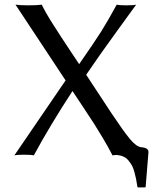

<svg xmlns="http://www.w3.org/2000/svg" viewBox="-20 -668 661 829"><path d="M573.2 138.2Q569.8 116.2 567.4 104Q564.9 91.8 560.1 74Q555.2 56.2 549.3 45.9Q543.5 35.6 534.4 24.7Q525.4 13.7 512.7 8.1Q500 2.4 483.9 1Q477.5 1 465.8 2.9Q447.8 -32.2 423.6 -72.8Q399.4 -113.3 386.5 -133.3Q373.5 -153.3 337.2 -208.3Q300.8 -263.2 293 -274.9Q196.8 -127.9 126 2.9Q114.7 0 84 0Q53.2 0 42 2.9L263.2 -320.8L46.9 -647.9Q64 -645 103 -645Q142.1 -645 160.2 -647.9Q168.5 -630.9 180.7 -609.4Q192.9 -587.9 211.4 -559.1Q230 -530.3 243.7 -509Q257.3 -487.8 283.2 -449Q309.1 -410.2 321.8 -391.1Q388.7 -487.3 416.7 -531.7Q444.8 -576.2 483.9 -647.9Q495.1 -645 525.9 -645Q556.6 -645 567.9 -647.9Q566.9 -646.5 486.6 -535.9Q406.2 -425.3 352.1 -345.2Q452.6 -191.9 461.9 -178.2Q513.7 -100.6 541.3 -67.4Q568.8 -34.2 590.8 -32.2Q621.1 -29.8 621.1 -11.2L608.9 138.2L606.9 141.1H575.2Z"/></svg>

Font: Linear Smooth
Style: Regular
Weight: 400
Designer: Philipp H. Poll, Flanker
Foundry: Philipp H. Poll, reworked by Flanker
Version: Version 1.061 | FøM Fix